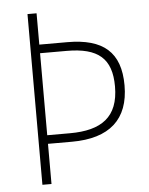

<svg xmlns="http://www.w3.org/2000/svg" viewBox="-52 -757 619 800"><g transform="rotate(-5 257.5 -357.0)"><path d="M470 -383C470 -522 398 -583 248 -583H131V-714H93V0H131V-168H231C389 -168 470 -241 470 -383ZM226 -204H131V-547H242C374 -547 430 -499 430 -382C430 -254 358 -204 226 -204Z"/></g></svg>

Font: Noto Sans Lao SemiCondensed ExtraLight
Style: Regular
Weight: 200
Width: 4
Designer: Monotype Design Team
Foundry: Monotype Imaging Inc.
Version: Version 2.003